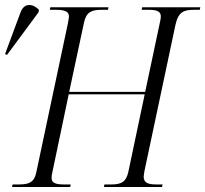

<svg xmlns="http://www.w3.org/2000/svg" viewBox="-69 -743 816 763"><path d="M-41 -525 84 -694 86 -704C63 -728 28 -734 13 -695L-49 -528ZM-21 0H210L212 -10H186C152 -10 136 -16 136 -36C136 -42 137 -51 139 -58L204 -368H506L441 -60C432 -19 412 -10 373 -10H346L344 0H575L577 -10H553C522 -10 502 -15 502 -41C502 -47 504 -54 505 -63L628 -643C639 -695 661 -704 701 -704H725L727 -714H496L494 -704H522C556 -704 570 -697 570 -678C570 -670 568 -661 565 -647L508 -378H206L265 -654C274 -695 295 -704 334 -704H360L362 -714H131L129 -704H155C190 -704 205 -696 205 -678C205 -673 203 -662 201 -651L75 -57C67 -19 47 -10 6 -10H-19Z"/></svg>

Font: Noto Serif Display Condensed Light
Style: Italic
Weight: 300
Width: 3
Italic angle: -12°
Designer: Monotype Design Team
Foundry: Monotype Imaging Inc.
Version: Version 2.009